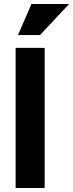

<svg xmlns="http://www.w3.org/2000/svg" viewBox="-20 -939 365 959"><path d="M137 -919H325L180 -764H70ZM58 -700H203V0H58Z"/></svg>

Font: Haskoy ExtraBold
Style: Regular
Weight: 800
Designer: Ertekin Erdin
Foundry: Ertekin Erdin
Version: Version 2.000; ttfautohint (v1.8.4.7-5d5b)